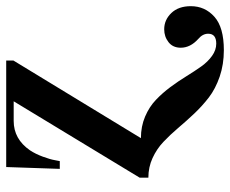

<svg xmlns="http://www.w3.org/2000/svg" viewBox="-81 -415 738 616"><g transform="rotate(-90 288.0 -107.0)"><path d="M25.9 0V-27.8L271 -432.1H208Q149.9 -432.1 113.8 -379.9Q102.1 -362.3 93.3 -338.4Q84.5 -314.5 82 -299.3L79.1 -284.2H54.2L60.1 -456.1H401.9V-433.1L152.8 -23.9Q190.4 -23.9 221.9 -10.5Q253.4 2.9 275.6 24.2Q297.9 45.4 316.9 71Q335.9 96.7 351.8 122.6Q367.7 148.4 382.8 169.7Q397.9 190.9 416.7 204.3Q435.5 217.8 456.1 217.8Q487.8 217.8 487.8 191.9Q487.8 174.3 471.2 160.2Q442.9 134.8 442.9 104Q442.9 78.6 460.7 64.7Q478.5 50.8 502 50.8Q532.2 50.8 554.2 73.7Q576.2 96.7 576.2 136.2Q576.2 181.6 542.2 211.9Q508.3 242.2 435.1 242.2Q389.2 242.2 350.1 228.8Q311 215.3 283.4 194.1Q255.9 172.9 231.4 147Q207 121.1 185.1 95.2Q163.1 69.3 140.6 48.1Q118.2 26.9 88.9 13.4Q59.6 0 25.9 0Z"/></g></svg>

Font: Flanker Steampunk
Style: Bold
Weight: 700
Designer: Alexey Kryukov, Leonardo Di Lena
Foundry: Alexey Kryukov, Leonardo Di Lena
Version: 1.210